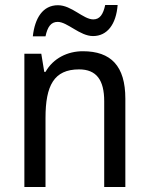

<svg xmlns="http://www.w3.org/2000/svg" viewBox="-20 -752 599 772"><path d="M112 -606H163C171 -644 185 -664 212 -664C251 -664 301 -607 354 -607C411 -607 447 -654 453 -732H403C395 -695 382 -674 355 -674C315 -674 268 -731 213 -731C152 -731 120 -679 112 -606ZM313 -546C252 -546 194 -518 163 -463H158L146 -536H78V0H163V-278C163 -408 197 -473 298 -473C368 -473 399 -430 399 -345V0H484V-355C484 -487 426 -546 313 -546Z"/></svg>

Font: Noto Sans Myanmar UI SemiCondensed
Style: Regular
Weight: 400
Width: 4
Designer: Monotype Design Team
Foundry: Monotype Imaging Inc.
Version: Version 2.103